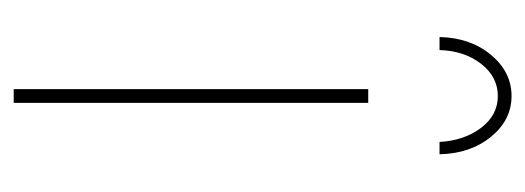

<svg xmlns="http://www.w3.org/2000/svg" viewBox="-263 -503 766 280"><g transform="rotate(90 120.0 -363.0)"><path d="M130 -517V0H110V-517ZM34 -621Q35 -666 60 -696Q85 -726 120 -726Q155 -726 179.5 -696Q204 -666 205 -621H187Q185 -657 166.5 -681.5Q148 -706 120 -706Q92 -706 73 -681.5Q54 -657 53 -621Z"/></g></svg>

Font: Montserrat-Arabic Thin
Style: Regular
Weight: 250
Designer: Mohamed Gaber
Foundry: Kief Type Foundry
Version: Version 5.008